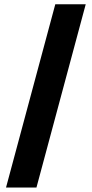

<svg xmlns="http://www.w3.org/2000/svg" viewBox="-20 -760 424 887"><path d="M148.4 106.4H7.8L235.4 -740.2H376Z"/></svg>

Font: Pretendard JP ExtraBold
Style: Regular
Weight: 800
Designer: Base glyphs from Inter by Rasmus Andersson; Hangeul glyphs from Noto Sans CJK(Source Han Sans) by Jang Soo-young and Kan
Foundry: Kil Hyung-jin
Version: Version 1.309